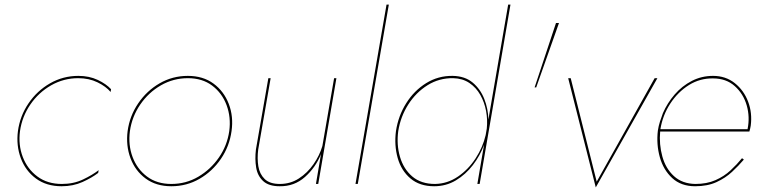

<svg xmlns="http://www.w3.org/2000/svg" viewBox="-20 -800 3306 835"><path d="M67 -230Q76 -293 112 -345.5Q148 -398 202.5 -429Q257 -460 320 -460Q367 -460 404 -442Q441 -424 461 -400L463 -412Q442 -435 405 -452.5Q368 -470 321 -470Q254 -470 197.5 -437.5Q141 -405 104 -350.5Q67 -296 58 -230Q50 -167 70.5 -112Q91 -57 136.5 -23.5Q182 10 248 10Q298 10 339 -8.5Q380 -27 407 -48L409 -60Q382 -39 341 -19.5Q300 0 249 0Q186 0 142.5 -32.5Q99 -65 79 -117.5Q59 -170 67 -230Z M535 -230Q527 -167 547.5 -112Q568 -57 613.5 -23.5Q659 10 725 10Q792 10 848 -22.5Q904 -55 941 -109.5Q978 -164 987 -230Q996 -293 975 -348Q954 -403 908.5 -436.5Q863 -470 797 -470Q730 -470 674 -437.5Q618 -405 581 -350.5Q544 -296 535 -230ZM545 -230Q554 -293 590 -345.5Q626 -398 680 -429Q734 -460 797 -460Q860 -460 903 -427.5Q946 -395 965.5 -342.5Q985 -290 977 -230Q968 -167 932 -115Q896 -63 842.5 -31.5Q789 0 725 0Q662 0 619 -32.5Q576 -65 556.5 -117.5Q537 -170 545 -230Z M1103 -150 1157 -460H1147L1093 -150Q1088 -108 1094 -71.5Q1100 -35 1124.5 -12.5Q1149 10 1196 10Q1260 11 1306.5 -30.5Q1353 -72 1376 -130L1354 0H1364L1443 -460H1433L1382 -165Q1370 -124 1343.5 -86Q1317 -48 1280 -24Q1243 0 1197 0Q1153 0 1131 -21.5Q1109 -43 1103.5 -77Q1098 -111 1103 -150Z M1661 -780 1526 0H1536L1671 -780Z M1702 -230Q1694 -168 1709.5 -113Q1725 -58 1765 -24Q1805 10 1868 10Q1920 10 1962.5 -15.5Q2005 -41 2036.5 -82Q2068 -123 2085 -170L2056 0H2066L2200 -780H2190L2104 -280Q2103 -327 2086 -370Q2069 -413 2035.5 -441Q2002 -469 1949 -470Q1886 -471 1833.5 -438.5Q1781 -406 1746.5 -351Q1712 -296 1702 -230ZM1712 -230Q1722 -293 1755.5 -345.5Q1789 -398 1839.5 -429.5Q1890 -461 1951 -460Q1992 -459 2021.5 -439Q2051 -419 2069 -387Q2087 -355 2094 -317Q2101 -279 2097 -241L2092 -212Q2080 -160 2048.5 -111.5Q2017 -63 1971.5 -32Q1926 -1 1872 0Q1811 0 1773 -32.5Q1735 -65 1719.5 -118Q1704 -171 1712 -230Z M2398 -700 2305 -420H2312L2411 -700Z M2451 -460 2571 15 2839 -460H2827L2575 -10L2462 -460Z M2852 -238Q2862 -299 2895 -349.5Q2928 -400 2976 -430Q3024 -460 3081 -459Q3138 -459 3175.5 -425.5Q3213 -392 3227.5 -341.5Q3242 -291 3231 -238ZM2851 -228H3239Q3241 -234 3242.5 -241Q3244 -248 3245 -254Q3252 -309 3233.5 -358Q3215 -407 3175.5 -438.5Q3136 -470 3081 -470Q3031 -470 2988.5 -448Q2946 -426 2914 -389Q2882 -352 2863 -308Q2856 -290 2850 -271Q2844 -252 2841 -232Q2834 -172 2849.5 -116.5Q2865 -61 2903.5 -25.5Q2942 10 3003 10Q3057 10 3096 -8Q3135 -26 3163.5 -52.5Q3192 -79 3215 -106L3207 -112Q3185 -85 3157 -59Q3129 -33 3091.5 -16.5Q3054 0 3004 0Q2947 -1 2911 -34Q2875 -67 2860.5 -119.5Q2846 -172 2851 -228Z"/></svg>

Font: Jost* 200 Hairline Italic
Style: Italic
Weight: 100
Italic angle: -10°
Version: Version 3.200; ttfautohint (v0.97) -l 8 -r 50 -G 200 -x 14 -